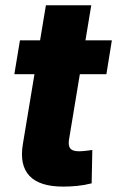

<svg xmlns="http://www.w3.org/2000/svg" viewBox="-20 -692 439 719"><path d="M398.9 -541 378.4 -414.1H33.7L54.7 -541ZM151.9 -672.4H321.8L238.3 -168.5Q234.9 -146 243.4 -135.7Q252 -125.5 275.9 -125.5Q285.2 -125.5 301.5 -127.2Q317.9 -128.9 325.7 -130.4L323.2 -5.4Q295.9 1.5 268.8 4.2Q241.7 6.8 216.8 6.8Q128.4 6.8 90.6 -33.2Q52.7 -73.2 65.4 -150.9Z"/></svg>

Font: Inter 17pt ExtraBold
Style: Italic
Weight: 800
Italic angle: -9.3988°
Version: Version 4.001;git-66647c0bb